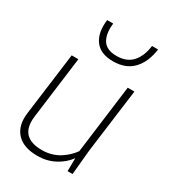

<svg xmlns="http://www.w3.org/2000/svg" viewBox="-191 -882 891 994"><g transform="rotate(30 255.0 -385.0)"><path d="M285.2 -609.9Q209 -609.9 175.8 -655.8Q142.6 -701.7 152.8 -779.8H189Q181.2 -716.8 203.9 -679.9Q226.6 -643.1 287.1 -643.1Q347.7 -643.1 380.4 -679.9Q413.1 -716.8 420.9 -779.8H457Q446.8 -701.2 403.8 -655.5Q360.8 -609.9 285.2 -609.9ZM85 -529.8H125L77.1 -160.2Q60.1 -27.8 195.8 -27.8Q227.1 -27.8 255.1 -36.4Q283.2 -44.9 304.4 -59.6Q325.7 -74.2 340.6 -88.9Q355.5 -103.5 367.2 -120.1L419.9 -529.8H460L410.2 -149.9L396 0H366.2L367.2 -78.1Q338.9 -38.6 292.5 -14.4Q246.1 9.8 190.9 9.8Q106.9 9.8 66.7 -33.9Q26.4 -77.6 36.1 -154.8Z"/></g></svg>

Font: Cooper Hewitt
Style: Light Italic
Weight: 704
Designer: Village Type and Design LLC
Foundry: Cooper Hewitt Smithsonian Design Museum
Version: 1.000